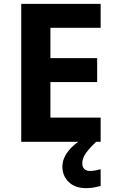

<svg xmlns="http://www.w3.org/2000/svg" viewBox="-20 -734 600 994"><path d="M501 0H90V-714H501V-590H241V-433H483V-309H241V-125H501ZM406 111Q406 131 417 141Q428 151 445 151Q461 151 476 148Q491 145 501 142V229Q485 233 467 236.5Q449 240 425 240Q369 240 336 208.5Q303 177 303 128Q303 99 318 72Q333 45 357.5 22.5Q382 0 413 -17L478 0Q444 32 425 58.5Q406 85 406 111Z"/></svg>

Font: Noto Sans Kannada
Style: Regular
Weight: 400
Designer: Jelle Bosma - Monotype Design Team
Foundry: Monotype Imaging Inc.
Version: Version 2.003